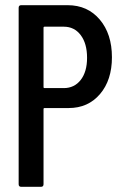

<svg xmlns="http://www.w3.org/2000/svg" viewBox="-20 -721 473 741"><path d="M241 -701Q318 -701 365 -645.5Q412 -590 412 -500Q412 -412 366 -358Q320 -304 245 -304H152Q148 -304 148 -300V-10Q148 0 138 0H62Q52 0 52 -10V-691Q52 -701 62 -701ZM226 -381Q267 -381 291.5 -412.5Q316 -444 316 -498Q316 -553 291.5 -585.5Q267 -618 226 -618H152Q148 -618 148 -614V-385Q148 -381 152 -381Z"/></svg>

Font: Barlow Condensed Medium
Style: Regular
Weight: 500
Width: 3
Designer: Jeremy Tribby
Foundry: Tribby Type
Version: Version 1.422;hotconv 1.0.109;makeotfexe 2.5.65596